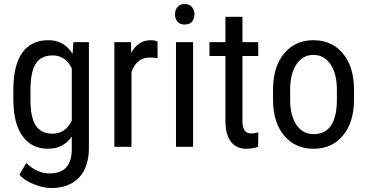

<svg xmlns="http://www.w3.org/2000/svg" viewBox="-20 -741 1853 969"><path d="M47.4 -288.1Q47.4 -411.6 92.3 -474.9Q137.2 -538.1 223.6 -538.1Q304.2 -538.1 346.2 -469.2L350.6 -528.3H428.7V4.9Q428.7 103 378.4 155.5Q328.1 208 238.3 208Q199.2 208 150.6 188.7Q102.1 169.4 77.6 141.1L112.8 81.5Q166.5 134.3 231.4 134.3Q339.4 134.3 342.3 16.6V-52.2Q300.3 9.8 223.1 9.8Q141.1 9.8 95.2 -52Q49.3 -113.8 47.4 -229.5ZM133.8 -238.8Q133.8 -149.9 159.9 -108.2Q186 -66.4 245.6 -66.4Q310.1 -66.4 342.3 -132.3V-396.5Q308.6 -461.4 246.6 -461.4Q187 -461.4 160.6 -419.7Q134.3 -377.9 133.8 -291.5Z M775.4 -447.3Q757.3 -450.7 736.3 -450.7Q669.9 -450.7 643.6 -377.9V0H557.1V-528.3H641.1L642.6 -474.6Q677.2 -538.1 740.7 -538.1Q761.2 -538.1 774.9 -531.2Z M954.6 0H868.2V-528.3H954.6ZM961.4 -668.5Q961.4 -646.5 949.2 -631.8Q937 -617.2 912.1 -617.2Q887.7 -617.2 875.5 -631.8Q863.3 -646.5 863.3 -668.5Q863.3 -690.4 875.5 -705.6Q887.7 -720.7 912.1 -720.7Q936.5 -720.7 949 -705.3Q961.4 -689.9 961.4 -668.5Z M1203.6 -656.2V-528.3H1283.2V-458.5H1203.6V-130.9Q1203.6 -99.6 1213.9 -83.5Q1224.1 -67.4 1249 -67.4Q1266.1 -67.4 1283.7 -73.2L1282.7 0Q1253.4 9.8 1222.7 9.8Q1171.4 9.8 1144.5 -26.9Q1117.7 -63.5 1117.7 -130.4V-458.5H1037.1V-528.3H1117.7V-656.2Z M1357.9 -288.6Q1357.9 -403.8 1413.8 -470.9Q1469.7 -538.1 1561.5 -538.1Q1653.3 -538.1 1709.2 -472.7Q1765.1 -407.2 1766.6 -294.4V-238.8Q1766.6 -124 1710.9 -57.1Q1655.3 9.8 1562.5 9.8Q1470.7 9.8 1415.3 -55.2Q1359.9 -120.1 1357.9 -231ZM1444.3 -238.8Q1444.3 -157.2 1476.3 -110.6Q1508.3 -64 1562.5 -64Q1676.8 -64 1680.2 -229V-288.6Q1680.2 -369.6 1647.9 -416.7Q1615.7 -463.9 1561.5 -463.9Q1508.3 -463.9 1476.3 -416.7Q1444.3 -369.6 1444.3 -289.1Z"/></svg>

Font: TypoPRO Roboto
Style: Regular
Weight: 400
Designer: Google
Version: Version 2.136; 2016